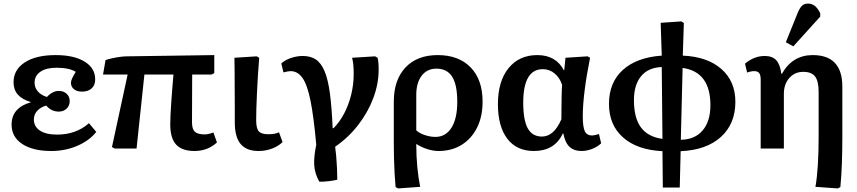

<svg xmlns="http://www.w3.org/2000/svg" viewBox="-20 -833 4806 1077"><path d="M268 14Q164 14 104.5 -25.5Q45 -65 45 -134Q45 -228 152 -259V-261Q56 -289 56 -371Q56 -442 119 -483Q182 -524 292 -524Q395 -524 454.5 -487.5Q514 -451 514 -388Q514 -355 494 -337Q474 -319 440 -319Q412 -319 395 -332.5Q378 -346 378 -369Q378 -388 405 -430Q368 -453 297 -453Q239 -453 206.5 -430.5Q174 -408 174 -369Q174 -341 192.5 -320Q211 -299 243 -289Q275 -323 310 -323Q337 -323 354 -307Q371 -291 371 -266Q371 -240 353.5 -223.5Q336 -207 310 -207Q268 -207 239 -241Q206 -231 188 -210.5Q170 -190 170 -163Q170 -123 204 -100.5Q238 -78 300 -78Q407 -78 479 -142L520 -93Q481 -44 413.5 -15Q346 14 268 14Z M1071 14Q1001 14 968 -22Q935 -58 935 -135Q935 -155 936.5 -189Q938 -223 941 -263.5Q944 -304 947 -343.5Q950 -383 953 -415H790L746 0H623L608 -8L696 -415H558L572 -496Q586 -501 608.5 -506Q631 -511 653.5 -514Q676 -517 692 -517L1182 -524V-423L1167 -415H1058Q1058 -352 1057.5 -283.5Q1057 -215 1057 -147Q1057 -109 1073 -94Q1089 -79 1129 -79Q1148 -79 1177 -90L1197 -34Q1145 14 1071 14Z M1430 14Q1363 14 1330 -25Q1297 -64 1297 -147Q1297 -178 1297 -228.5Q1297 -279 1296.5 -334Q1296 -389 1296 -436Q1296 -483 1295 -509L1420 -517L1434 -509Q1430 -465 1427 -414Q1424 -363 1421.5 -313.5Q1419 -264 1418 -223Q1417 -182 1417 -158Q1417 -113 1431.5 -96.5Q1446 -80 1485 -80Q1524 -80 1545 -91L1565 -36Q1542 -13 1506 0.5Q1470 14 1430 14Z M1771 186Q1745 139 1742.5 92.5Q1740 46 1754 -21Q1740 -177 1722 -267Q1704 -357 1677 -395.5Q1650 -434 1610 -434Q1597 -434 1570 -427L1558 -477Q1578 -496 1611.5 -507.5Q1645 -519 1678 -519Q1722 -519 1751.5 -499.5Q1781 -480 1800.5 -434Q1820 -388 1830.5 -309.5Q1841 -231 1846 -114H1851Q1885 -148 1910.5 -196.5Q1936 -245 1950 -302Q1964 -359 1964 -418Q1964 -447 1962 -468.5Q1960 -490 1955 -509L2084 -517L2098 -509Q2104 -487 2104 -443Q2104 -362 2073.5 -281.5Q2043 -201 1988 -130.5Q1933 -60 1860 -10Q1863 11 1866 44Q1869 77 1870.5 112Q1872 147 1872 175Q1853 180 1822.5 183.5Q1792 187 1771 186Z M2213 224 2199 216Q2196 184 2193.5 141Q2191 98 2190 53.5Q2189 9 2189 -27V-263Q2189 -385 2254.5 -454.5Q2320 -524 2435 -524Q2553 -524 2620 -455Q2687 -386 2687 -263Q2687 -179 2656 -117Q2625 -55 2569.5 -20.5Q2514 14 2440 14Q2409 14 2375.5 3Q2342 -8 2316 -25H2315Q2315 44 2321 105.5Q2327 167 2337 215ZM2422 -65Q2480 -65 2512.5 -116.5Q2545 -168 2545 -262Q2545 -357 2516.5 -402.5Q2488 -448 2428 -448Q2376 -448 2345.5 -408.5Q2315 -369 2315 -301V-102Q2331 -86 2362.5 -75.5Q2394 -65 2422 -65Z M2975 14Q2878 14 2825.5 -55Q2773 -124 2773 -249Q2773 -377 2832.5 -450.5Q2892 -524 2994 -524Q3098 -524 3143 -439H3145L3152 -509L3276 -517L3290 -509Q3270 -410 3259.5 -326.5Q3249 -243 3249 -181Q3249 -121 3260.5 -97Q3272 -73 3301 -73Q3313 -73 3340 -81L3352 -29Q3331 -9 3301 2.5Q3271 14 3242 14Q3200 14 3175 -9Q3150 -32 3140 -84H3137Q3091 14 2975 14ZM3020 -67Q3087 -67 3129 -164Q3129 -190 3129.5 -225.5Q3130 -261 3130.5 -295.5Q3131 -330 3133 -357Q3120 -397 3091 -421Q3062 -445 3025 -445Q2915 -445 2915 -257Q2915 -159 2940.5 -113Q2966 -67 3020 -67Z M3698 219 3696 15Q3554 8 3475 -62Q3396 -132 3396 -250Q3396 -370 3473.5 -440.5Q3551 -511 3692 -521L3686 -705L3802 -713L3816 -704L3810 -521Q3948 -515 4026.5 -446Q4105 -377 4105 -262Q4105 -138 4023.5 -64.5Q3942 9 3798 15L3793 219ZM3696 -54 3692 -457Q3616 -454 3576 -405.5Q3536 -357 3536 -271Q3536 -171 3575.5 -118Q3615 -65 3696 -54ZM3799 -49Q3878 -50 3921.5 -101.5Q3965 -153 3965 -243Q3965 -430 3809 -452Z M4680 224 4554 215Q4563 166 4567.5 93.5Q4572 21 4572 -61V-318Q4572 -378 4552 -404Q4532 -430 4486 -430Q4438 -430 4407.5 -395.5Q4377 -361 4377 -307V0H4247V-386Q4247 -412 4238.5 -423Q4230 -434 4211 -434Q4192 -434 4171 -426L4159 -476Q4210 -519 4270 -519Q4312 -519 4334 -495.5Q4356 -472 4363 -419H4366Q4425 -524 4539 -524Q4705 -524 4705 -347V-67Q4705 12 4702.5 83Q4700 154 4694 216ZM4430 -573 4388 -596 4455 -762Q4467 -790 4479.5 -801.5Q4492 -813 4513 -813Q4556 -813 4581 -758V-740Z"/></svg>

Font: Literata SemiBold
Style: Regular
Weight: 600
Designer: Latin by Veronika Burian and Jose Scaglione. Greek by Irene Vlachou. Cyrillic by Vera Evstafieva.
Foundry: TypeTogether
Version: Version 3.103; ttfautohint (v1.8.4.7-5d5b);gftools[0.9.29]